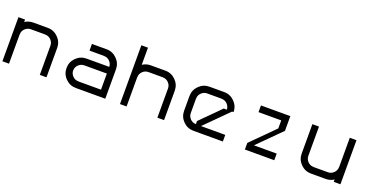

<svg xmlns="http://www.w3.org/2000/svg" viewBox="-19 -1357 4038 2046"><g transform="rotate(20 2000.0 -333.5)"><path d="M75 0H0V-500H75V-472.5Q116.7 -500 166.7 -500H333.3Q401.7 -500 450.8 -450.8Q500 -401.7 500 -333.3V0H424.2V-333.3Q423.3 -369.2 397.1 -396.2Q370.8 -423.3 333.3 -423.3V-424.2H166.7Q130 -423.3 102.9 -397.1Q75.8 -370.8 75.8 -333.3H75Z M1166.7 0H833.3Q764.2 0 715.4 -48.8Q666.7 -97.5 666.7 -166.7Q666.7 -235.8 715.4 -284.6Q764.2 -333.3 833.3 -333.3H1090.8Q1090 -369.2 1063.8 -396.2Q1037.5 -423.3 1000 -423.3V-424.2H833.3V-500H1000Q1068.3 -500 1117.5 -450.8Q1166.7 -401.7 1166.7 -333.3ZM1090.8 -75V-257.5H833.3Q796.7 -256.7 769.6 -230.4Q742.5 -204.2 742.5 -166.7H741.7Q742.5 -130 768.8 -102.9Q795 -75.8 833.3 -75.8V-75Z M1408.3 -666.7V-472.5Q1450 -500 1500 -500H1666.7Q1735 -500 1784.2 -450.8Q1833.3 -401.7 1833.3 -333.3V0H1757.5V-333.3Q1756.7 -369.2 1730.4 -396.2Q1704.2 -423.3 1666.7 -423.3V-424.2H1500Q1463.3 -423.3 1436.2 -397.1Q1409.2 -370.8 1409.2 -333.3H1408.3V0H1333.3V-666.7Z M2225 -75H2500V0H2166.7Q2097.5 0 2048.8 -48.8Q2000 -97.5 2000 -166.7V-333.3Q2000 -402.5 2048.8 -451.2Q2097.5 -500 2166.7 -500H2333.3Q2401.7 -500 2450.8 -450.8Q2500 -401.7 2500 -333.3H2483.3L2316.7 -166.7ZM2166.7 -75.8V-110.8Q2196.7 -140.8 2333.3 -277.5L2388.3 -333.3H2424.2Q2423.3 -369.2 2397.1 -396.2Q2370.8 -423.3 2333.3 -423.3V-424.2H2166.7Q2130 -423.3 2102.9 -397.1Q2075.8 -370.8 2075.8 -333.3H2075V-166.7Q2075.8 -130 2102.1 -102.9Q2128.3 -75.8 2166.7 -75.8Z M3083.3 0H2750V-75Q2849.2 -175 2916.7 -241.7L3007.5 -333.3V-424.2H2750V-500H3083.3V-333.3L2825 -75H3083.3Z M3757.5 -26.7Q3715.8 0 3666.7 0H3500Q3430.8 0 3382.1 -48.8Q3333.3 -97.5 3333.3 -166.7V-500H3408.3V-166.7Q3409.2 -130 3435.4 -102.9Q3461.7 -75.8 3500 -75.8V-75H3666.7Q3702.5 -75.8 3729.6 -102.5Q3756.7 -129.2 3756.7 -166.7H3757.5V-500H3833.3V0H3757.5Z"/></g></svg>

Font: 0xA000-Squareish-Mono
Style: Squareish-Mono
Weight: 400
Version: Version 0.1